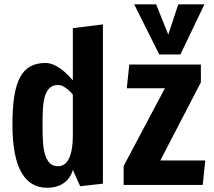

<svg xmlns="http://www.w3.org/2000/svg" viewBox="-20 -864 1002 897"><path d="M354.5 5.9 320.3 -70.3Q314 -46.9 298.8 -28.3Q292.5 -20.5 283.4 -12.9Q274.4 -5.4 262.2 0.5Q250 6.3 234.6 9.8Q219.2 13.2 199.7 13.2Q161.1 13.2 131.1 -4.2Q101.1 -21.5 80.3 -57.9Q59.6 -94.2 48.8 -149.7Q38.1 -205.1 38.1 -281.2Q38.1 -358.9 46.6 -413.8Q55.2 -468.8 74 -503.4Q92.8 -538.1 122.1 -554Q151.4 -569.8 192.9 -569.8Q204.6 -569.8 216.6 -566.4Q228.5 -563 239.7 -557.1Q251 -551.3 261.5 -543.9Q272 -536.6 280.8 -528.8Q301.8 -510.7 320.3 -488.3V-732.4L460.9 -750V-5.9ZM320.3 -421.9Q310.1 -434.6 298.8 -444.3Q289.1 -452.6 276.9 -459.7Q264.6 -466.8 252 -466.8Q226.1 -466.8 211.4 -452.4Q196.8 -438 189.5 -412.8Q182.1 -387.7 180.4 -353.8Q178.7 -319.8 178.7 -281.2Q178.7 -242.2 180.4 -207Q182.1 -171.9 189.5 -145.3Q196.8 -118.7 211.4 -103Q226.1 -87.4 252 -87.4Q264.6 -87.4 276.9 -94Q289.1 -100.6 298.8 -116.9Q308.6 -133.3 314.5 -161.9Q320.3 -190.4 320.3 -234.4ZM939 -114.3 927.2 0H557.6V-88.4L750.5 -451.7H572.3L584 -562.5H918.5V-479.5L729 -114.3ZM606.9 -843.8 724.1 -609.4H822.8L935.1 -843.8H813L766.1 -702.2L709.5 -843.8Z"/></svg>

Font: Francois One
Style: Regular
Weight: 400
Designer: Vernon Adams
Foundry: vernon adams
Version: Version 1.000